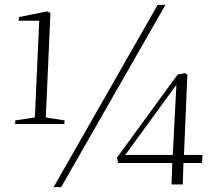

<svg xmlns="http://www.w3.org/2000/svg" viewBox="-20 -757 878 788"><path d="M200 11 627 -737H659L231 11ZM168 -275 245 -263 244 -248H42L43 -263L123 -275L141 -672H56L58 -687L173 -710L187 -704ZM735 -121H811L809 -88H733L730 0H684L687 -88H465L460 -110L709 -451L739 -457L749 -451ZM689 -121 704 -409 494 -121Z"/></svg>

Font: Literata 60pt ExtraLight
Style: Italic
Weight: 250
Italic angle: -2°
Designer: Latin by Veronika Burian and Jose Scaglione. Greek by Irene Vlachou. Cyrillic by Vera Evstafieva
Foundry: TypeTogether
Version: Version 3.103;gftools[0.9.29]